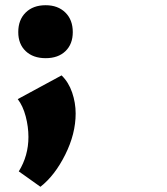

<svg xmlns="http://www.w3.org/2000/svg" viewBox="-20 -457 640 736"><path d="M50 -334Q50 -381 78.5 -409Q107 -437 155 -437Q202 -437 230.5 -409Q259 -381 259 -334Q259 -288 231 -261Q203 -234 155 -234Q107 -234 78.5 -261Q50 -288 50 -334ZM52 200Q89 140 89 68Q89 29 78.5 -11Q68 -51 48 -77L216 -168Q243 -142 256.5 -102.5Q270 -63 270 -22Q270 56 230 136Q190 216 135 259Z"/></svg>

Font: Ysabeau Black
Style: Regular
Weight: 900
Designer: Christian Thalmann (Catharsis Fonts)
Version: Version 0.003